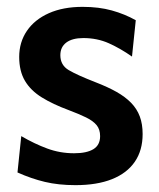

<svg xmlns="http://www.w3.org/2000/svg" viewBox="-20 -530 463 560"><path d="M200 10Q150.5 10 110.8 0.5Q71 -9 31 -27L42 -133Q80.5 -110.5 117.8 -96.8Q155 -83 196 -83Q233 -83 252.5 -95Q272 -107 272 -133Q272 -152.5 261.8 -165Q251.5 -177.5 231 -187.5Q210.5 -197.5 180 -209Q134 -226 101.8 -246Q69.5 -266 52.8 -294.2Q36 -322.5 36 -364Q36 -407 58.5 -440Q81 -473 122.5 -491.5Q164 -510 221 -510Q268.5 -510 306.2 -499.5Q344 -489 376 -471L365 -365Q331.5 -388.5 297.5 -403.8Q263.5 -419 223 -419Q191 -419 173.5 -406Q156 -393 156 -369Q156 -340 180.5 -325.5Q205 -311 259 -290Q294 -276.5 319.8 -262Q345.5 -247.5 362.5 -230Q379.5 -212.5 387.8 -190.2Q396 -168 396 -139Q396 -91.5 373.2 -58.2Q350.5 -25 306.8 -7.5Q263 10 200 10Z"/></svg>

Font: Cabin Resolve
Style: Bold-Resolve
Weight: 700
Designer: Pablo Impallari
Foundry: Pablo Impallari. http://www.impallari.com Igino Marini. http://www.ikern.com
Version: Version 3.001